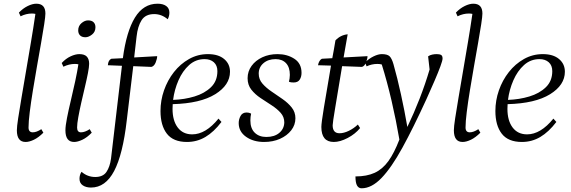

<svg xmlns="http://www.w3.org/2000/svg" viewBox="-20 -754 3081 1036"><path d="M118 12Q71 12 71 -51Q71 -70 78 -116Q85 -162 96 -226.5Q107 -291 120 -367.5Q133 -444 146.5 -523.5Q160 -603 171 -679Q163 -681 152 -681Q121 -681 91 -666L82 -686Q104 -709 129.5 -721.5Q155 -734 176 -734Q225 -734 225 -681Q225 -666 218.5 -623Q212 -580 201.5 -521Q191 -462 179.5 -396Q168 -330 157.5 -266Q147 -202 140.5 -149.5Q134 -97 134 -66Q134 -40 157 -40Q177 -40 203 -57L214 -38Q188 -12 163 0Q138 12 118 12Z M380 12Q333 12 333 -51Q333 -74 341.5 -117.5Q350 -161 362.5 -213Q375 -265 386 -316.5Q397 -368 403 -407Q395 -409 384 -409Q353 -409 322 -394L313 -414Q335 -438 361 -450Q387 -462 408 -462Q436 -462 448.5 -448.5Q461 -435 461 -410Q461 -393 454.5 -359.5Q448 -326 438 -284Q428 -242 418.5 -200Q409 -158 402.5 -122Q396 -86 396 -66Q396 -40 417 -40Q438 -40 464 -57L475 -38Q450 -12 424.5 0Q399 12 380 12ZM441 -553Q422 -553 412 -563Q402 -573 402 -590Q402 -614 419.5 -629Q437 -644 455 -644Q475 -644 485 -634Q495 -624 495 -607Q495 -582 476.5 -567.5Q458 -553 441 -553Z M471 258Q444 258 426.5 246Q409 234 409 211Q409 189 420 173Q452 201 494 201Q536 201 554.5 173.5Q573 146 579 102L638 -399L562 -402Q564 -430 581 -437L643 -440Q662 -584 708 -659Q754 -734 830 -734Q860 -734 877 -721.5Q894 -709 894 -686Q894 -667 885 -650Q852 -678 812 -678Q765 -678 744 -645Q723 -612 717 -557L704 -444L828 -451Q828 -437 820 -417Q812 -397 797 -393L699 -397L664 -105Q643 79 596 168.5Q549 258 471 258Z M989 12Q915 12 880.5 -32.5Q846 -77 846 -155Q846 -212 865 -266.5Q884 -321 918.5 -365Q953 -409 1000 -435.5Q1047 -462 1102 -462Q1158 -462 1189.5 -435.5Q1221 -409 1221 -367Q1221 -295 1141 -245.5Q1061 -196 912 -192Q911 -179 911 -167Q911 -103 939 -66Q967 -29 1017 -29Q1090 -29 1159 -114L1175 -96Q1134 -42 1088.5 -15Q1043 12 989 12ZM1084 -435Q1036 -435 1000.5 -403Q965 -371 943 -320.5Q921 -270 914 -215Q975 -217 1029.5 -233.5Q1084 -250 1118.5 -283.5Q1153 -317 1153 -370Q1153 -401 1134 -418Q1115 -435 1084 -435Z M1405 12Q1347 12 1307.5 -16Q1268 -44 1268 -90Q1268 -110 1278 -128.5Q1288 -147 1311 -147Q1324 -147 1335 -141Q1333 -132 1332 -123Q1331 -114 1331 -104Q1331 -61 1354.5 -38Q1378 -15 1417 -15Q1461 -15 1487 -37Q1513 -59 1514 -93Q1514 -123 1494.5 -145Q1475 -167 1445.5 -186Q1416 -205 1386 -225Q1356 -245 1336 -270.5Q1316 -296 1316 -332Q1316 -369 1337.5 -398.5Q1359 -428 1395.5 -445Q1432 -462 1478 -462Q1529 -462 1568 -437Q1607 -412 1607 -361Q1607 -339 1597 -324Q1587 -309 1565 -309Q1560 -309 1553.5 -309.5Q1547 -310 1539 -313Q1541 -321 1542.5 -330.5Q1544 -340 1544 -350Q1544 -391 1523.5 -413Q1503 -435 1467 -435Q1427 -435 1401.5 -413Q1376 -391 1376 -357Q1376 -326 1396 -303Q1416 -280 1445.5 -260Q1475 -240 1504.5 -219.5Q1534 -199 1554 -174Q1574 -149 1574 -116Q1574 -80 1551.5 -51Q1529 -22 1491 -5Q1453 12 1405 12Z M1781 12Q1714 12 1714 -69Q1714 -90 1727.5 -172Q1741 -254 1766 -400L1696 -402Q1698 -415 1704 -424.5Q1710 -434 1717 -437L1773 -440Q1777 -462 1781.5 -486Q1786 -510 1790 -536Q1817 -565 1856 -569Q1850 -535 1844.5 -504Q1839 -473 1834 -444L1963 -451Q1963 -437 1955 -417Q1947 -397 1933 -393L1826 -397Q1802 -252 1788.5 -171.5Q1775 -91 1775 -78Q1775 -35 1812 -35Q1835 -35 1862 -48Q1889 -61 1911 -82L1923 -63Q1897 -31 1856 -9.5Q1815 12 1781 12Z M1931 262Q1915 262 1906.5 247Q1898 232 1898 198Q1959 198 2001.5 178.5Q2044 159 2075.5 115.5Q2107 72 2135 -1Q2117 -106 2093 -209.5Q2069 -313 2040 -406Q2031 -409 2016 -409Q1986 -409 1958 -396L1950 -417Q1971 -438 1996 -450Q2021 -462 2040 -462Q2070 -462 2082 -450.5Q2094 -439 2103 -408Q2124 -334 2143.5 -245Q2163 -156 2178 -69Q2214 -144 2244.5 -222.5Q2275 -301 2298 -379L2290 -450Q2300 -457 2312.5 -459.5Q2325 -462 2336 -462Q2352 -462 2360 -457.5Q2368 -453 2368 -438Q2368 -428 2356.5 -396.5Q2345 -365 2325 -318.5Q2305 -272 2281 -219Q2210 -64 2151 43.5Q2092 151 2038.5 206.5Q1985 262 1931 262Z M2476 12Q2429 12 2429 -51Q2429 -70 2436 -116Q2443 -162 2454 -226.5Q2465 -291 2478 -367.5Q2491 -444 2504.5 -523.5Q2518 -603 2529 -679Q2521 -681 2510 -681Q2479 -681 2449 -666L2440 -686Q2462 -709 2487.5 -721.5Q2513 -734 2534 -734Q2583 -734 2583 -681Q2583 -666 2576.5 -623Q2570 -580 2559.5 -521Q2549 -462 2537.5 -396Q2526 -330 2515.5 -266Q2505 -202 2498.5 -149.5Q2492 -97 2492 -66Q2492 -40 2515 -40Q2535 -40 2561 -57L2572 -38Q2546 -12 2521 0Q2496 12 2476 12Z M2796 12Q2722 12 2687.5 -32.5Q2653 -77 2653 -155Q2653 -212 2672 -266.5Q2691 -321 2725.5 -365Q2760 -409 2807 -435.5Q2854 -462 2909 -462Q2965 -462 2996.5 -435.5Q3028 -409 3028 -367Q3028 -295 2948 -245.5Q2868 -196 2719 -192Q2718 -179 2718 -167Q2718 -103 2746 -66Q2774 -29 2824 -29Q2897 -29 2966 -114L2982 -96Q2941 -42 2895.5 -15Q2850 12 2796 12ZM2891 -435Q2843 -435 2807.5 -403Q2772 -371 2750 -320.5Q2728 -270 2721 -215Q2782 -217 2836.5 -233.5Q2891 -250 2925.5 -283.5Q2960 -317 2960 -370Q2960 -401 2941 -418Q2922 -435 2891 -435Z"/></svg>

Font: Petrona Light
Style: Italic
Weight: 300
Italic angle: -9°
Designer: Ringo R. Seeber
Foundry: Ringo R. Seeber
Version: Version 2.001; ttfautohint (v1.8.3)